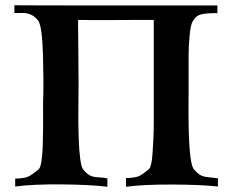

<svg xmlns="http://www.w3.org/2000/svg" viewBox="-20 -712 886 733"><path d="M812 -31V0Q748 -7 638 -7.5Q528 -8 461 1V-32Q495 -33 510 -39.5Q525 -46 550 -68Q554 -72 557.5 -87.5Q561 -103 562.5 -129Q564 -155 565.5 -181Q567 -207 567 -242.5Q567 -278 567 -301Q567 -324 567 -355.5Q567 -387 567 -395V-636Q549 -636 519 -636Q489 -636 425.5 -635.5Q362 -635 320 -635.5Q278 -636 279 -636Q278 -637 278 -621Q278 -605 278.5 -577.5Q279 -550 279 -519.5Q279 -489 279.5 -453.5Q280 -418 280 -394Q280 -391 279.5 -347Q279 -303 279 -266Q279 -229 280.5 -182.5Q282 -136 286.5 -104Q291 -72 298 -64Q313 -47 324.5 -41.5Q336 -36 356.5 -35Q377 -34 390 -31V1Q327 -7 216 -8Q105 -9 38 0V-30Q72 -31 87 -37.5Q102 -44 128 -66Q134 -71 138 -95Q142 -119 143 -151Q144 -183 144.5 -220Q145 -257 144.5 -288.5Q144 -320 145 -342Q147 -395 144 -503Q141 -611 126 -633Q114 -649 98 -656Q82 -663 67 -662.5Q52 -662 35 -662V-692Q34 -691 810 -691V-662Q764 -662 745.5 -656.5Q727 -651 716 -631Q708 -619 704 -577.5Q700 -536 700 -497.5Q700 -459 700 -406.5Q700 -354 700 -343Q697 -94 720 -66Q735 -49 746 -43Q757 -37 779 -35Q801 -33 812 -31Z"/></svg>

Font: GFS Artemisia
Style: Bold
Weight: 700
Designer: Designed by Takis Katsoulidis.
Foundry: Designed by Takis Katsoulidis.
Version: Version 1.0